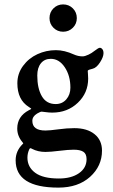

<svg xmlns="http://www.w3.org/2000/svg" viewBox="-20 -669 513 875"><path d="M205.6 -586.4Q205.6 -612.8 223.6 -630.9Q241.7 -648.9 267.6 -648.9Q293.9 -648.9 312 -630.9Q330.1 -612.8 330.1 -586.4Q330.1 -560.5 312 -542.5Q293.9 -524.4 267.6 -524.4Q241.7 -524.4 223.6 -542.5Q205.6 -560.5 205.6 -586.4ZM59.1 -289.6Q59.1 -333.5 85 -368.7Q110.8 -403.8 150.6 -422.1Q190.4 -440.4 234.9 -440.4Q273.4 -440.4 316.4 -420.9Q335.9 -412.1 356.4 -412.1Q366.7 -412.1 383.3 -419.9Q396.5 -425.8 412.6 -438.5Q428.7 -451.2 435.1 -451.2Q441.4 -451.2 446.5 -444.8Q451.7 -438.5 451.7 -426.8Q451.7 -409.2 435.5 -384.3Q419.4 -359.4 401.4 -355.5Q381.8 -351.1 380.4 -347.2Q379.9 -346.7 379.9 -345.7Q379.9 -343.3 380.9 -330.8Q381.8 -318.4 381.8 -311Q381.8 -245.6 334.7 -200.7Q287.6 -155.8 218.3 -155.8Q203.6 -155.8 188.5 -158Q173.3 -160.2 169.9 -160.2Q164.1 -160.2 148.9 -151.4Q127.4 -138.2 127.4 -118.2Q127.4 -74.2 187 -74.2Q206.5 -74.2 245.6 -79.6Q284.7 -85 318.8 -85Q377 -85 410.9 -57.6Q444.8 -30.3 444.8 17.6Q444.8 87.9 390.4 137Q335.9 186 246.1 186Q51.3 186 51.3 61.5Q51.3 19.5 82.5 -11.7Q85.9 -14.2 85.9 -16.1L82 -21.5Q58.6 -49.3 58.6 -83Q58.6 -138.7 111.3 -166.5Q122.6 -171.9 122.6 -173.3Q122.6 -174.3 111.3 -181.6Q59.1 -214.4 59.1 -289.6ZM233.9 -194.8Q263.7 -194.8 282.2 -216.3Q300.8 -237.8 300.8 -269.5Q300.8 -324.2 275.1 -362.5Q249.5 -400.9 211.4 -400.9Q182.6 -400.9 166.3 -380.4Q149.9 -359.9 149.9 -325.2Q149.9 -266.1 170.7 -230.5Q191.4 -194.8 233.9 -194.8ZM105 49.3Q105 92.3 140.4 118.4Q175.8 144.5 248 144.5Q305.2 144.5 339.8 120.4Q374.5 96.2 374.5 56.6Q374.5 32.2 359.9 22.7Q345.2 13.2 315.9 13.2Q291.5 13.2 250.5 18.3Q209.5 23.4 187 23.4Q153.3 23.4 126 9.3Q121.1 6.3 118.7 6.3Q115.7 6.3 113.3 11.7Q105 29.8 105 49.3Z"/></svg>

Font: Cooper* Medium
Style: Regular
Weight: 500
Designer: Owen Earl
Foundry: indestructible type*
Version: Version 0.001